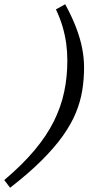

<svg xmlns="http://www.w3.org/2000/svg" viewBox="-90 -755 432 901"><path d="M-70 90Q15 18 72 -50Q129 -118 162.8 -186Q196.5 -254 211.2 -324Q226 -394 226 -470Q226 -511.5 220.8 -550.2Q215.5 -589 204 -628.8Q192.5 -668.5 172.5 -711L216 -735Q247.5 -677 267 -626Q286.5 -575 295.5 -528.8Q304.5 -482.5 304.5 -438.5Q304.5 -383.5 296 -330.8Q287.5 -278 265.8 -225.2Q244 -172.5 204.8 -117.2Q165.5 -62 105 -1.8Q44.5 58.5 -42.5 126Z"/></svg>

Font: Newsreader 9pt
Style: Italic
Weight: 400
Italic angle: -17°
Designer: Hugues Gentile
Foundry: Production Type
Version: Version 1.003